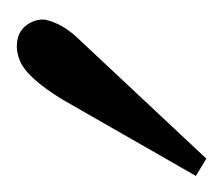

<svg xmlns="http://www.w3.org/2000/svg" viewBox="-40 -101 270 233"><g transform="rotate(-90 95.5 16.0)"><path d="M156.2 -99.1Q178.7 -99.1 187 -78.1Q189.5 -70.3 188.5 -64Q183.6 -43 165 -23.9L20 130.9L-1 118.2L91.3 -43Q118.2 -87.4 139.6 -95.7Q148.4 -99.1 156.2 -99.1Z"/></g></svg>

Font: Linux Biolinum Slanted O
Style: Slanted
Weight: 400
Designer: Philipp H. Poll
Foundry: Philipp H. Poll
Version: Version 1.0.4